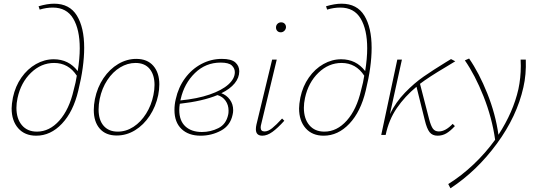

<svg xmlns="http://www.w3.org/2000/svg" viewBox="-20 -731 2923 1040"><path d="M436 -472Q436 -370 404 -240Q377 -126 315.5 -61Q254 4 176 4Q114 4 78.5 -36.5Q43 -77 43 -144Q43 -166 50 -203Q63 -264 96 -311Q129 -358 175 -384Q221 -410 271 -410Q352 -410 401 -346Q412 -414 412 -469Q412 -571 376.5 -630.5Q341 -690 266 -690Q231 -690 195 -679L189 -697Q236 -711 273 -711Q357 -711 396.5 -646.5Q436 -582 436 -472ZM379 -243Q391 -286 396 -321Q351 -390 273 -390Q203 -390 148 -337Q93 -284 75 -200Q69 -172 69 -147Q69 -88 98.5 -53Q128 -18 180 -18Q248 -18 301.5 -78Q355 -138 379 -243Z M488 -135Q488 -163 494 -194Q507 -258 540.5 -307.5Q574 -357 620.5 -384.5Q667 -412 718 -412Q778 -412 810.5 -374.5Q843 -337 843 -274Q843 -246 837 -216Q824 -154 791 -104Q758 -54 711.5 -25.5Q665 3 612 3Q553 3 520.5 -34Q488 -71 488 -135ZM811 -216Q817 -245 817 -271Q817 -326 790.5 -358Q764 -390 714 -390Q671 -390 631 -366Q591 -342 561.5 -297.5Q532 -253 520 -195Q514 -165 514 -138Q514 -81 541.5 -49.5Q569 -18 618 -18Q663 -18 703 -44Q743 -70 771.5 -115.5Q800 -161 811 -216Z M1179 -226Q1207 -216 1225 -191.5Q1243 -167 1243 -134Q1243 -122 1240 -110Q1228 -51 1177 -23.5Q1126 4 1067 4Q1001 4 963 -32.5Q925 -69 925 -135Q925 -165 932 -194Q946 -258 982.5 -307.5Q1019 -357 1071 -384.5Q1123 -412 1182 -412Q1233 -412 1254.5 -393Q1276 -374 1276 -345Q1276 -310 1251 -279.5Q1226 -249 1179 -226ZM1252 -340Q1252 -361 1235.5 -376.5Q1219 -392 1175 -392Q1094 -392 1036 -335.5Q978 -279 959 -195L957 -187Q1049 -196 1115.5 -219Q1182 -242 1217 -273.5Q1252 -305 1252 -340ZM1218 -132Q1218 -162 1202 -185Q1186 -208 1158 -216Q1079 -183 954 -169Q951 -151 951 -135Q951 -77 984 -46.5Q1017 -16 1074 -16Q1121 -16 1163 -37Q1205 -58 1216 -110Q1218 -117 1218 -132Z M1366 -31Q1366 -43 1369 -56L1454 -408H1479L1395 -59Q1392 -49 1392 -40Q1392 -19 1413 -19Q1432 -19 1454 -36.5Q1476 -54 1508 -89L1520 -77Q1484 -37 1455.5 -16.5Q1427 4 1401 4Q1366 4 1366 -31ZM1475 -582Q1475 -594 1483 -602Q1491 -610 1503 -610Q1515 -610 1522.5 -602Q1530 -594 1529 -581Q1527 -570 1519 -563Q1511 -556 1501 -556Q1489 -556 1482 -563.5Q1475 -571 1475 -582Z M1993 -472Q1993 -370 1961 -240Q1934 -126 1872.5 -61Q1811 4 1733 4Q1671 4 1635.5 -36.5Q1600 -77 1600 -144Q1600 -166 1607 -203Q1620 -264 1653 -311Q1686 -358 1732 -384Q1778 -410 1828 -410Q1909 -410 1958 -346Q1969 -414 1969 -469Q1969 -571 1933.5 -630.5Q1898 -690 1823 -690Q1788 -690 1752 -679L1746 -697Q1793 -711 1830 -711Q1914 -711 1953.5 -646.5Q1993 -582 1993 -472ZM1936 -243Q1948 -286 1953 -321Q1908 -390 1830 -390Q1760 -390 1705 -337Q1650 -284 1632 -200Q1626 -172 1626 -147Q1626 -88 1655.5 -53Q1685 -18 1737 -18Q1805 -18 1858.5 -78Q1912 -138 1936 -243Z M2432 -60 2444 -48Q2419 -21 2397.5 -8.5Q2376 4 2350 4Q2322 4 2307 -15Q2292 -34 2281 -80L2236 -261Q2173 -209 2129.5 -145.5Q2086 -82 2069 0H2045L2132 -408H2157L2092 -113Q2124 -178 2174 -229.5Q2224 -281 2274.5 -316Q2325 -351 2395 -394L2423 -411L2446 -399L2395 -368Q2302 -313 2255 -277L2304 -87Q2314 -49 2325 -34Q2336 -19 2357 -19Q2393 -19 2432 -60Z M2815 -258Q2780 -101 2671.5 47Q2563 195 2420 289L2408 266Q2480 221 2545 159.5Q2610 98 2662 26Q2645 -94 2599 -209.5Q2553 -325 2498 -404L2521 -414Q2575 -336 2619.5 -225Q2664 -114 2680 -1Q2760 -124 2788 -248Q2801 -309 2801 -374Q2801 -397 2800 -408H2828Q2831 -327 2815 -258Z"/></svg>

Font: Ysabeau Extralight
Style: Italic
Weight: 200
Italic angle: -12°
Designer: Christian Thalmann (Catharsis Fonts)
Version: Version 0.003